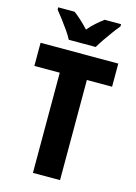

<svg xmlns="http://www.w3.org/2000/svg" viewBox="-137 -1069 759 1074"><g transform="rotate(15 243.0 -531.5)"><path d="M322 -66H165V-646H18V-780H468V-646H322ZM166 -837Q156 -857 137 -884.5Q118 -912 97.5 -939Q77 -966 62 -984V-997H157Q176 -983 198.5 -962.5Q221 -942 244 -917Q266 -943 288.5 -962.5Q311 -982 331 -997H426V-984Q410 -965 390.5 -938.5Q371 -912 352.5 -885Q334 -858 322 -837Z"/></g></svg>

Font: Noto Sans Malayalam UI Condensed ExtraBold
Style: Regular
Weight: 800
Width: 3
Designer: Jelle Bosma - Monotype Design Team
Foundry: Monotype Imaging Inc.
Version: Version 2.104; ttfautohint (v1.8.4.7-5d5b)